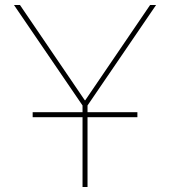

<svg xmlns="http://www.w3.org/2000/svg" viewBox="-20 -750 682 770"><path d="M111 -280V-300H311V-327L36 -730H60L320 -348H322L582 -730H606L331 -327V-300H531V-280H331V0H311V-280Z"/></svg>

Font: Mplus 1p Thin
Style: Regular
Weight: 250
Version: Version 1.061